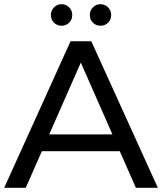

<svg xmlns="http://www.w3.org/2000/svg" viewBox="-21 -897 774 917"><path d="M309 -788.5Q294 -774 273 -774Q252 -774 237 -788.5Q222 -803 222 -825Q222 -847 237 -862Q252 -877 273 -877Q294 -877 309 -862Q324 -847 324 -825Q324 -803 309 -788.5ZM495 -788.5Q480 -774 459 -774Q438 -774 423 -788.5Q408 -803 408 -825Q408 -847 423 -862Q438 -877 459 -877Q480 -877 495 -862Q510 -847 510 -825Q510 -803 495 -788.5ZM628 0 551 -175H179L102 0H-1L316 -700H415L733 0ZM214 -255H516L365 -598Z"/></svg>

Font: Montserrat
Style: Regular
Weight: 500
Designer: Julieta Ulanovsky
Foundry: Julieta Ulanovsky
Version: Version 7.200;PS 007.200;hotconv 1.0.88;makeotf.lib2.5.64775